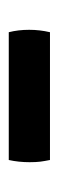

<svg xmlns="http://www.w3.org/2000/svg" viewBox="132 -840 134 438"><g transform="rotate(90 199.0 -621.0)"><path d="M53.5 -574Q48 -595.5 48 -620.5Q48 -645 53.5 -668H345Q347.5 -655.5 348.8 -645.8Q350 -636 350 -621.5Q350 -596.5 345 -574Z"/></g></svg>

Font: Signika Negative SC SemiBold
Style: Regular
Weight: 600
Designer: Anna Giedryś
Foundry: Anna Giedryś
Version: Version 2.000; ttfautohint (v1.8.3) -l 8 -r 50 -G 200 -x 9 -